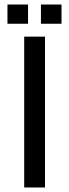

<svg xmlns="http://www.w3.org/2000/svg" viewBox="-20 -829 306 849"><path d="M252 -809H161V-724H252V-809ZM104 -809H13V-724H104V-809ZM179 0H87V-667H179V0Z"/></svg>

Font: Maven Pro
Style: Medium
Weight: 500
Designer: Joe Prince
Foundry: Joe Prince
Version: Version 1.003